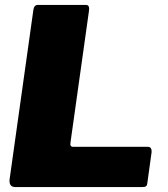

<svg xmlns="http://www.w3.org/2000/svg" viewBox="-20 -762 683 782"><path d="M116 -722Q119 -742 134 -742H330Q347 -742 342 -715L267 -181Q264 -164 278 -164H582Q600 -164 597 -139L580 -16Q579 -6 574 -3Q569 0 557 0H43Q16 0 19 -31L116 -722Z"/></svg>

Font: Libre Franklin Black
Style: Italic
Weight: 900
Italic angle: -8°
Designer: Pablo Impallari, Rodrigo Fuenzalida, Nhung Nguyen
Foundry: Impallari Type
Version: Version 3.000